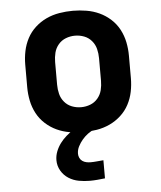

<svg xmlns="http://www.w3.org/2000/svg" viewBox="-53 -574 707 845"><g transform="rotate(-5 300.0 -152.0)"><path d="M300 8Q270 8 240 3Q210 -2 183 -14.5Q156 -27 133.5 -47.5Q111 -68 97 -94.5Q83 -121 77 -150.5Q71 -180 71 -210V-310Q71 -340 77 -369.5Q83 -399 97 -425.5Q111 -452 133.5 -472.5Q156 -493 183 -505.5Q210 -518 240 -523Q270 -528 300 -528Q330 -528 360 -523Q390 -518 417 -505.5Q444 -493 466.5 -472.5Q489 -452 503 -425.5Q517 -399 523 -369.5Q529 -340 529 -310V-210Q529 -180 523 -150.5Q517 -121 503 -94.5Q489 -68 466.5 -47.5Q444 -27 417 -14.5Q390 -2 360 3Q330 8 300 8ZM300 -102Q321 -102 340.5 -109.5Q360 -117 373.5 -133Q387 -149 392 -169Q397 -189 397 -210V-310Q397 -331 392 -351Q387 -371 373.5 -387Q360 -403 340.5 -410.5Q321 -418 300 -418Q279 -418 259.5 -410.5Q240 -403 226.5 -387Q213 -371 208 -351Q203 -331 203 -310V-210Q203 -189 208 -169Q213 -149 226.5 -133Q240 -117 259.5 -109.5Q279 -102 300 -102ZM310 224Q285 224 261 219.5Q237 215 216.5 202Q196 189 183.5 167.5Q171 146 171 121Q171 101 178.5 82Q186 63 198 47Q210 31 225 18Q240 5 257 -6L261 -8H350V0Q334 6 320 16.5Q306 27 295 40Q284 53 276 68.5Q268 84 268 101Q268 110 272 119Q276 128 284 133.5Q292 139 301.5 141Q311 143 320 143Q334 143 348.5 141.5Q363 140 377 139V219Q360 221 343 222.5Q326 224 310 224Z"/></g></svg>

Font: Iosevka SS04 XBd Ex
Style: Regular
Weight: 800
Width: 7
Monospace: yes
Designer: Belleve Invis
Foundry: Belleve Invis
Version: Version 19.0.0; ttfautohint (v1.8.4)